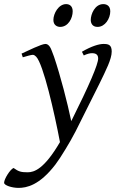

<svg xmlns="http://www.w3.org/2000/svg" viewBox="-108 -671 580 935"><path d="M396 -457C375 -457 339 -447 291 -419L300 -401C317 -409 330 -412 340 -412C360 -412 370 -404 370 -386C370 -358 328 -259 239 -81C220 -172 187 -300 155 -395L144 -424C133 -455 119 -457 113 -457C94 -457 26 -423 -3 -410L3 -392C20 -397 44 -404 51 -404C59 -404 62 -400 68 -395C103 -359 157 -122 184 21C107 153 58 168 27 168C-5 168 -17 165 -42 147C-59 154 -88 201 -88 219C-88 232 -49 244 -18 244C21 244 84 232 162 130L185 97C185 97 230 28 260 -31L376 -263C408 -329 436 -383 436 -420C436 -453 420 -457 396 -457ZM214 -651C177 -651 152 -605 152 -574C152 -547 172 -540 185 -540C224 -540 246 -582 246 -616C246 -642 230 -651 214 -651ZM395 -651C354 -651 334 -602 334 -574C334 -559 341 -540 367 -540C404 -540 429 -581 429 -616C429 -644 410 -651 395 -651Z"/></svg>

Font: Temporarium
Style: Italic
Weight: 400
Italic angle: -7°
Version: Version 1.1